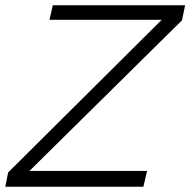

<svg xmlns="http://www.w3.org/2000/svg" viewBox="-27 -710 724 730"><path d="M-6.8 0 3.9 -54.2 587.9 -634.8H161.1L173.8 -689.9H676.8L665 -632.8L85 -60.1H532.2L518.1 0Z"/></svg>

Font: HK Grotesk Light Italic
Style: Regular
Weight: 300
Italic angle: -13°
Designer: Alfredo Marco Pradil and Stefan Peev
Foundry: Hanken Design Co.
Version: Version 1.000;PS 001.000;hotconv 1.0.88;makeotf.lib2.5.64775